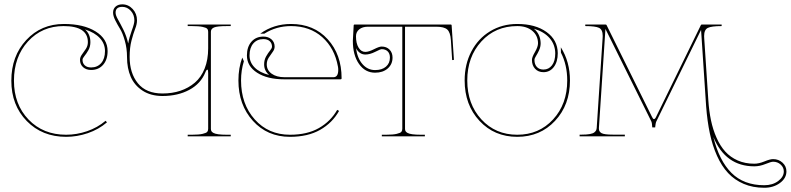

<svg xmlns="http://www.w3.org/2000/svg" viewBox="-20 -634 3678 893"><path d="M375.5 -497.1Q400.4 -475.1 400.4 -438Q400.4 -417 391.1 -400.6Q381.8 -384.3 372.8 -373.5Q363.8 -362.8 363.8 -355.5Q363.8 -339.8 374.3 -330.1Q384.8 -320.3 403.8 -320.3Q433.1 -320.3 450.7 -340.6Q468.3 -360.8 468.3 -396.5Q468.3 -430.7 444.6 -456.5Q420.9 -482.4 375.5 -497.1ZM277.3 -522.5Q368.7 -522.5 424.6 -487.8Q480.5 -453.1 480.5 -396.5Q480.5 -356.4 459.5 -332.5Q438.5 -308.6 403.8 -308.6Q380.9 -308.6 366.5 -321.5Q352.1 -334.5 352.1 -355.5Q352.1 -368.2 361.1 -380.4Q370.1 -392.6 379.4 -406.7Q388.7 -420.9 388.7 -438Q388.7 -512.7 275.9 -512.7Q175.3 -512.7 110.1 -441.2Q44.9 -369.6 44.9 -258.8Q44.9 -148.4 112.8 -77.9Q180.7 -7.3 287.6 -7.3Q336.9 -7.3 385.3 -23.9Q433.6 -40.5 471.2 -72.3L477.5 -64.9Q438.5 -31.7 388.4 -14.6Q338.4 2.4 287.6 2.4Q176.3 2.4 104.5 -71Q32.7 -144.5 32.7 -258.8Q32.7 -373 102.1 -447.8Q171.4 -522.5 277.3 -522.5Z M576.2 -431.6Q581.1 -460 593 -492.2Q605 -524.4 605 -539.1Q605 -565.4 588.4 -583.7Q571.8 -602.1 548.8 -602.1Q517.6 -602.1 517.6 -575.2Q517.6 -563 528.3 -544.2Q539.1 -525.4 554 -495.6Q568.8 -465.8 576.2 -431.6ZM853 -520H1053.2V-512.7H1035.6Q990.2 -512.7 975.6 -506.3Q960.9 -500 960.9 -486.3V-35.2Q960.9 -28.8 963.1 -24.4Q965.3 -20 972.4 -15.9Q979.5 -11.7 995.4 -9.5Q1011.2 -7.3 1035.6 -7.3H1053.2V0H853V-7.3H873Q905.3 -7.3 922.6 -11.5Q939.9 -15.6 944.1 -21Q948.2 -26.4 948.2 -35.2V-294.4Q948.2 -310.1 944.8 -310.1Q939.9 -310.1 935.1 -297.4Q913.6 -244.6 860.4 -216.1Q807.1 -187.5 735.8 -187.5Q681.2 -187.5 643.3 -212.2Q605.5 -236.8 588.1 -276.6Q570.8 -316.4 570.8 -367.7Q570.8 -409.2 560.5 -444.8Q550.3 -480.5 538.3 -499.8Q526.4 -519 516.1 -539.6Q505.9 -560.1 505.9 -575.2Q505.9 -592.8 517.6 -603.3Q529.3 -613.8 548.8 -613.8Q577.1 -613.8 597.2 -592Q617.2 -570.3 617.2 -539.1Q617.2 -521.5 608.6 -499.8Q600.1 -478 591.6 -445.3Q583 -412.6 583 -369.1Q583 -293.9 621.3 -246.6Q659.7 -199.2 735.8 -199.2Q781.2 -199.2 819.1 -211.9Q856.9 -224.6 886.2 -249.5Q915.5 -274.4 931.9 -315.4Q948.2 -356.4 948.2 -409.2V-486.3Q948.2 -495.1 943.6 -500.2Q939 -505.4 921.9 -509Q904.8 -512.7 873 -512.7H853Z M1231.9 -285.2Q1208.5 -304.7 1208.5 -334.5Q1208.5 -355.5 1217.8 -371.8Q1227.1 -388.2 1236.1 -398.9Q1245.1 -409.7 1245.1 -417Q1245.1 -432.6 1234.6 -442.4Q1224.1 -452.1 1205.1 -452.1Q1175.8 -452.1 1158.2 -431.9Q1140.6 -411.6 1140.6 -376Q1140.6 -344.2 1164.1 -320.3Q1187.5 -296.4 1231.9 -285.2ZM1333.5 -522.5Q1439.5 -522.5 1504.2 -451.4Q1568.8 -380.4 1568.8 -270Q1568.8 -265.1 1563.5 -265.1H1301.8Q1223.6 -265.1 1176 -295.7Q1128.4 -326.2 1128.4 -376Q1128.4 -416 1149.4 -439.9Q1170.4 -463.9 1205.1 -463.9Q1228 -463.9 1242.7 -450.9Q1257.3 -438 1257.3 -417Q1257.3 -404.3 1248 -392.1Q1238.8 -379.9 1229.7 -365.7Q1220.7 -351.6 1220.7 -334.5Q1220.7 -307.6 1243.4 -291.3Q1266.1 -274.9 1303.2 -274.9H1530.8Q1553.2 -274.9 1553.2 -309.1Q1553.2 -317.4 1551.8 -324.2Q1536.6 -409.7 1478.8 -461.2Q1420.9 -512.7 1333.5 -512.7Q1265.1 -512.7 1209.5 -477.5H1190.4Q1252.9 -522.5 1333.5 -522.5ZM1106.9 -366.2 1114.3 -349.1Q1101.1 -306.6 1101.1 -259.8Q1101.1 -149.9 1164.8 -78.6Q1228.5 -7.3 1328.6 -7.3Q1409.2 -7.3 1463.6 -38.6Q1518.1 -69.8 1548.3 -123L1557.1 -118.2Q1525.9 -62.5 1468.8 -30Q1411.6 2.4 1328.6 2.4Q1223.6 2.4 1156.2 -72Q1088.9 -146.5 1088.9 -259.8Q1088.9 -318.4 1106.9 -366.2Z M1635.7 -409.7Q1642.6 -361.8 1666.5 -335Q1690.4 -308.1 1724.6 -308.1Q1756.8 -308.1 1775.1 -324Q1793.5 -339.8 1793.5 -366.2Q1793.5 -384.8 1783.2 -395Q1772.9 -405.3 1754.9 -405.3Q1749.5 -405.3 1724.9 -392.8Q1700.2 -380.4 1679.2 -380.4Q1651.9 -380.4 1635.7 -409.7ZM1629.9 -520H2075.7Q2080.6 -520 2080.6 -515.6L2091.3 -355.5L2083 -354.5L2077.1 -447.3Q2074.7 -483.4 2060.3 -496.6Q2045.9 -509.8 2008.8 -509.8H1863.8V-35.2Q1863.8 -28.8 1866 -24.4Q1868.2 -20 1875.2 -15.9Q1882.3 -11.7 1898.2 -9.5Q1914.1 -7.3 1938.5 -7.3H1956.1V0H1755.9V-7.3H1775.9Q1808.1 -7.3 1825.4 -11.5Q1842.8 -15.6 1846.9 -21Q1851.1 -26.4 1851.1 -35.2V-509.8H1691.4Q1666 -509.8 1650.9 -497.6Q1635.7 -485.4 1635.7 -465.3Q1635.7 -432.6 1647.7 -412.6Q1659.7 -392.6 1679.2 -392.6Q1694.8 -392.6 1719.2 -405Q1743.7 -417.5 1754.9 -417.5Q1777.8 -417.5 1791.7 -403.3Q1805.7 -389.2 1805.7 -366.2Q1805.7 -335 1783.2 -315.4Q1760.7 -295.9 1724.6 -295.9Q1678.2 -295.9 1649.7 -336.7Q1621.1 -377.4 1621.1 -444.3Q1621.1 -454.6 1625 -515.6Q1625 -520 1629.9 -520Z M2462.9 -500.5Q2493.7 -475.6 2494.6 -433.1Q2494.6 -416 2487.5 -400.6Q2480.5 -385.3 2473.1 -373.8Q2465.8 -362.3 2465.8 -355.5Q2465.8 -334.5 2477.1 -322.5Q2488.3 -310.5 2507.8 -310.5Q2532.2 -310.5 2547.4 -330.3Q2562.5 -350.1 2562.5 -386.2Q2562 -426.8 2536.4 -456.5Q2510.7 -486.3 2462.9 -500.5ZM2385.7 -522.5Q2470.2 -522.5 2522 -485.1Q2573.7 -447.8 2574.2 -386.7Q2574.2 -346.7 2555.9 -322.5Q2537.6 -298.3 2507.8 -298.3Q2483.4 -298.3 2468.8 -314Q2454.1 -329.6 2454.1 -355.5Q2454.1 -368.2 2468.3 -392.3Q2482.4 -416.5 2482.4 -433.1Q2481.9 -468.8 2455.6 -490.7Q2429.2 -512.7 2385.7 -512.7Q2284.2 -512.7 2218.8 -441.2Q2153.3 -369.6 2153.3 -259.8Q2153.3 -149.9 2219 -78.6Q2284.7 -7.3 2385.7 -7.3Q2486.8 -7.3 2552.5 -78.6Q2618.2 -149.9 2618.2 -259.8Q2618.2 -332 2588.9 -389.2L2588.4 -414.1Q2630.9 -346.7 2630.9 -259.8Q2630.9 -146 2561.5 -71.8Q2492.2 2.4 2385.7 2.4Q2279.3 2.4 2210.2 -71.8Q2141.1 -146 2141.1 -259.8Q2141.1 -335 2172.4 -394.8Q2203.6 -454.6 2259.5 -488.5Q2315.4 -522.5 2385.7 -522.5Z M3297.9 3.4Q3324.7 112.8 3382.1 170.2Q3439.5 227.5 3534.7 227.5Q3573.2 227.5 3599.4 208Q3625.5 188.5 3625.5 163.1Q3625.5 145 3611.1 131.6Q3596.7 118.2 3575.7 118.2Q3566.4 118.2 3540 128.9Q3513.7 139.6 3488.3 139.6Q3354.5 139.6 3297.9 3.4ZM2702.1 -520H2796.4Q2799.8 -520 2801.3 -517.1L3012.2 -90.8Q3017.1 -80.1 3021.5 -80.1Q3026.9 -80.1 3031.7 -90.8L3239.7 -517.1Q3241.2 -520 3244.1 -520H3336.4V-512.7Q3289.1 -512.7 3272 -504.2Q3254.9 -495.6 3254.9 -466.3L3255.4 -455.1L3274.4 -168.5Q3277.8 -117.2 3286.9 -74.2Q3295.9 -31.2 3312.7 6.8Q3329.6 44.9 3353.3 71Q3377 97.2 3411.1 112.3Q3445.3 127.4 3488.3 127.4Q3509.8 127.4 3535.6 116.7Q3561.5 106 3575.7 106Q3601.6 106 3619.6 122.6Q3637.7 139.2 3637.7 163.1Q3637.7 194.8 3607.7 217Q3577.6 239.3 3534.7 239.3Q3481.4 239.3 3439 221.2Q3396.5 203.1 3366.5 170.9Q3336.4 138.7 3314.9 90.8Q3293.5 43 3281.5 -13.7Q3269.5 -70.3 3264.2 -140.1L3240.7 -495.1L3032.7 -69.3Q3030.8 -65.9 3029.5 -58.8Q3028.3 -51.8 3027.8 -46.9L3027.3 -41.5H3013.7Q3012.7 -62.5 3009.3 -69.3L2795.9 -499.5L2765.6 -39.6V-34.7Q2765.6 -21.5 2778.1 -14.6Q2790.5 -7.8 2830.1 -7.8H2886.2V0H2675.8V-7.8H2686.5Q2709 -7.8 2723.6 -10.5Q2738.3 -13.2 2744.6 -18.6Q2751 -23.9 2752.9 -28.6Q2754.9 -33.2 2755.4 -40.5L2782.7 -455.6Q2783.2 -463.4 2783.2 -466.8Q2783.2 -496.1 2766.4 -504.4Q2749.5 -512.7 2702.1 -512.7Z"/></svg>

Font: ZnikomitNo24
Style: Thin
Weight: 300
Designer: gluk
Foundry: gluk
Version: Version 0.55